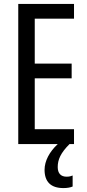

<svg xmlns="http://www.w3.org/2000/svg" viewBox="-20 -734 442 978"><path d="M274 117C274 79 289 45 334 0H357V-76H157V-335H345V-410H157V-639H357V-714H73V0H274C232 39 207 86 207 131C207 192 239 224 303 224C323 224 339 221 350 216V160C343 163 334 166 319 166C290 166 274 149 274 117Z"/></svg>

Font: Noto Sans Telugu ExtraCondensed
Style: Regular
Weight: 400
Width: 2
Designer: Jelle Bosma - Monotype Design Team
Foundry: Monotype Imaging Inc.
Version: Version 2.005